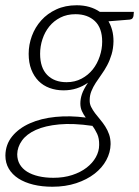

<svg xmlns="http://www.w3.org/2000/svg" viewBox="-44 -525 528 730"><path d="M209 -212.5Q241 -212.5 266.2 -226Q291.5 -239.5 308.8 -261.2Q326 -283 335.2 -310.8Q344.5 -338.5 344.5 -366.5Q344.5 -418.5 316.8 -444.8Q289 -471 243 -471Q210.5 -471 185.5 -458.2Q160.5 -445.5 143.5 -424.5Q126.5 -403.5 117.5 -376.2Q108.5 -349 108.5 -320.5Q108.5 -267.5 135.5 -240Q162.5 -212.5 209 -212.5ZM306.5 -46.5Q234.5 -57 181 -52Q127.5 -47 92.2 -31Q57 -15 39.5 9.5Q22 34 21.5 61.5Q21.5 83 31.2 99.8Q41 116.5 59 127.8Q77 139 102.5 145Q128 151 159 151Q198.5 151 230.5 140.5Q262.5 130 285.2 112.5Q308 95 320.5 72.5Q333 50 333 26Q333.5 1.5 325.5 -16Q317.5 -33.5 306 -48ZM465 -480 463.5 -464Q462.5 -459 459.5 -455.2Q456.5 -451.5 449.5 -450.5L368.5 -444Q377.5 -428.5 382.5 -409.8Q387.5 -391 387.5 -368Q387 -340.5 380.2 -318Q373.5 -295.5 363.5 -276.8Q353.5 -258 341.8 -241.8Q330 -225.5 320 -210Q310 -194.5 303.5 -178.5Q297 -162.5 297 -144.5Q296.5 -130.5 302.5 -118.5Q308.5 -106.5 317.5 -94.5Q326.5 -82.5 336.8 -70.5Q347 -58.5 356 -44.5Q365 -30.5 370.8 -14Q376.5 2.5 376.5 23Q376 54.5 360.2 83.8Q344.5 113 315.5 135.5Q286.5 158 245.8 171.5Q205 185 155 185Q115.5 185 82.8 177Q50 169 26.2 153.8Q2.5 138.5 -10.5 116.5Q-23.5 94.5 -23.5 66.5Q-23 24.5 2.2 -6.5Q27.5 -37.5 69.8 -56.2Q112 -75 167 -80.5Q222 -86 282 -78Q273.5 -89.5 267.5 -102.5Q261.5 -115.5 261.5 -131.5Q261.5 -149 267.5 -167Q273.5 -185 290.5 -210.5Q270.5 -196.5 247.5 -189Q224.5 -181.5 197.5 -181.5Q169 -181.5 144.5 -190.5Q120 -199.5 102.5 -217.2Q85 -235 75 -260.8Q65 -286.5 65 -320.5Q65 -355 77.2 -388.2Q89.5 -421.5 112.8 -447.5Q136 -473.5 170 -489.2Q204 -505 247.5 -505Q299 -505 335.5 -480Z"/></svg>

Font: Lato 2
Style: Italic
Weight: 300
Italic angle: -7°
Designer: Lukasz Dziedzic with Adam Twardoch and Botio Nikoltchev
Foundry: tyPoland Lukasz Dziedzic
Version: Version 2.015; 2015-08-06; http://www.latofonts.com/